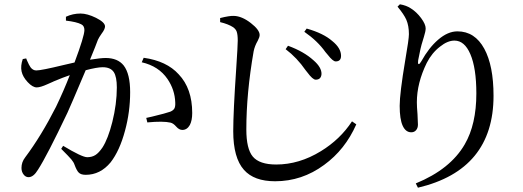

<svg xmlns="http://www.w3.org/2000/svg" viewBox="-20 -815 2436 894"><path d="M113 10Q100 10 91 -1Q80 -14 80 -33Q80 -60 97 -82Q172 -182 241 -318Q277 -393 305 -465Q275 -455 230 -436Q227 -435 226 -434Q216 -430 201 -423Q168 -408 151 -408Q132 -408 109 -432.5Q86 -457 80.5 -482.5Q75 -508 86 -540L102 -543Q103 -540 105 -535Q116 -510 122 -502Q133 -487 149 -487Q172 -487 275 -512Q310 -520 327 -524Q373 -647 373 -675Q373 -695 358 -702Q337 -713 287 -719V-737Q319 -752 355 -752Q386 -752 427 -732Q469 -711 469 -692Q469 -679 453 -658Q441 -641 436 -630Q427 -605 399 -537Q449 -545 472 -545Q528 -545 556 -510Q586 -471 586 -386Q586 -294 562 -206Q537 -113 495 -59Q447 -1 379 -1Q356 -1 346 -12Q337 -21 327 -48Q323 -60 312 -73Q301 -86 265 -122L274 -136Q362 -83 386 -83Q408 -83 424 -93Q440 -103 457 -128Q483 -168 503 -247Q524 -331 524 -408Q524 -457 510 -479Q495 -502 458 -502Q432 -502 379 -488Q374 -475 362 -448Q316 -339 294 -290Q199 -90 157 -25Q136 10 113 10ZM829 -210Q814 -210 800.5 -225.5Q787 -241 774 -244Q740 -252 666 -245L661 -266Q669 -268 688 -272Q754 -288 773 -295Q787 -301 792 -310Q797 -319 796 -338Q794 -397 760 -447Q719 -507 640 -525L649 -546Q756 -531 812 -469Q875 -403 875 -289Q875 -254 864 -233Q851 -210 829 -210Z M1261 29Q1163 29 1116 -24Q1066 -80 1066 -204Q1066 -293 1080 -498Q1087 -603 1087 -626Q1087 -654 1082 -668Q1078 -679 1066 -688Q1043 -703 1005 -712V-731Q1049 -742 1069 -741Q1106 -740 1147.5 -708Q1189 -676 1189 -652Q1189 -642 1180 -625Q1166 -601 1161 -576Q1127 -381 1127 -212Q1127 -122 1157 -86Q1188 -49 1266 -49Q1373 -49 1474 -111Q1564 -166 1619 -250L1639 -236Q1587 -118 1489 -47Q1386 29 1261 29ZM1450 -444Q1436 -444 1411 -478Q1406 -484 1403 -488Q1363 -546 1310 -586L1321 -602Q1395 -575 1440 -534Q1478 -501 1477 -470Q1475 -444 1450 -444ZM1543 -529Q1530 -529 1506 -560Q1499 -568 1495 -573Q1459 -624 1397 -667L1408 -682Q1486 -660 1527 -624Q1568 -591 1568 -555Q1568 -529 1543 -529Z M1926 59 1916 39Q2077 -27 2144 -143Q2198 -236 2198 -380Q2198 -498 2170 -563Q2143 -626 2096 -626Q2064 -626 2029 -598Q1991 -569 1967 -522Q1921 -428 1921 -339Q1921 -318 1924 -283Q1926 -251 1926 -235Q1926 -219 1917.5 -209Q1909 -199 1895 -199Q1869 -199 1855 -229.5Q1841 -260 1841 -322Q1841 -380 1867 -535Q1884 -633 1884 -656Q1884 -695 1872 -723Q1861 -748 1831 -784L1842 -795Q1872 -790 1893 -776Q1920 -759 1941 -730.5Q1962 -702 1962 -683Q1962 -669 1954 -644Q1950 -631 1948 -624Q1938 -594 1927 -534V-532Q1925 -517 1929.5 -516.5Q1934 -516 1942 -530Q1977 -593 2020 -630Q2065 -669 2110 -669Q2191 -669 2235 -588Q2278 -509 2278 -369Q2278 -24 1926 59Z"/></svg>

Font: GenRyuMin TW M
Style: Regular
Weight: 500
Version: Version 1.501;PS 1;hotconv 16.6.51;makeotf.lib2.5.65220